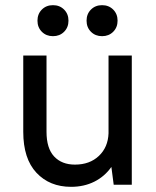

<svg xmlns="http://www.w3.org/2000/svg" viewBox="-20 -715 605 743"><path d="M255 8Q172 8 121 -46.5Q70 -101 70 -205V-500H160V-205Q160 -141 189.5 -109.5Q219 -78 270 -78Q327 -78 362.5 -111.5Q398 -145 400 -199V-500H490V0H420L411 -69Q385 -32 345 -12Q305 8 255 8ZM185 -575Q159 -575 142 -592Q125 -609 125 -635Q125 -661 142 -678Q159 -695 185 -695Q211 -695 228 -678Q245 -661 245 -635Q245 -609 228 -592Q211 -575 185 -575ZM375 -575Q349 -575 332 -592Q315 -609 315 -635Q315 -661 332 -678Q349 -695 375 -695Q401 -695 418 -678Q435 -661 435 -635Q435 -609 418 -592Q401 -575 375 -575Z"/></svg>

Font: PT Root UI Web Medium
Style: Regular
Weight: 500
Designer: Vitaly Kuzmin
Foundry: ParaType Ltd.
Version: Version 1.001W